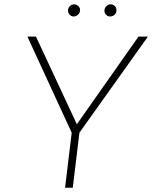

<svg xmlns="http://www.w3.org/2000/svg" viewBox="-20 -877 711 897"><path d="M315 -257 108 -706H148L344 -286L331 -285L627 -706H671L351 -257L320 0H284ZM298 -829Q298 -841 307 -849Q316 -857 327 -857Q338 -856 346.5 -848Q355 -840 354 -828Q353 -816 344 -808Q335 -800 324 -800Q313 -800 305 -809Q297 -818 298 -829ZM468 -829Q469 -841 477.5 -849Q486 -857 498 -857Q509 -856 517 -848Q525 -840 524 -828Q524 -816 515 -808Q506 -800 494 -800Q483 -800 475 -808.5Q467 -817 468 -829Z"/></svg>

Font: Josefin Sans Thin ExtraLight
Style: Italic
Weight: 250
Italic angle: -7°
Version: Version 2.000